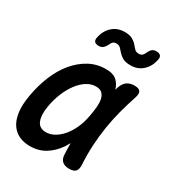

<svg xmlns="http://www.w3.org/2000/svg" viewBox="-186 -910 972 1044"><g transform="rotate(30 300.0 -388.0)"><path d="M155 10Q119 10 89 -3Q59 -16 39 -44.5Q19 -73 12.5 -118.5Q6 -164 18 -230Q30 -298 55 -358.5Q80 -419 117 -463.5Q154 -508 201.5 -534Q249 -560 306 -560Q354 -560 377 -537Q397 -517 405 -488Q408 -497 411 -507Q421 -535 439.5 -547.5Q458 -560 485 -560Q513 -560 521.5 -547Q530 -534 521 -507Q502 -450 487.5 -395Q473 -340 464 -283.5Q455 -227 451.5 -167.5Q448 -108 452 -42Q453 -15 441.5 -2.5Q430 10 402 10Q374 10 359 -3Q344 -16 342 -42Q340 -80 340 -115Q331 -99 322 -85Q292 -41 250.5 -15.5Q209 10 155 10ZM193 -99Q219 -99 244.5 -113Q270 -127 292.5 -153Q315 -179 332 -216.5Q349 -254 357 -302Q362 -329 364.5 -355.5Q367 -382 363 -403Q359 -424 346 -437.5Q333 -451 306 -451Q276 -451 248.5 -433.5Q221 -416 198 -385.5Q175 -355 158 -314Q141 -273 133 -226Q123 -168 137 -133.5Q151 -99 193 -99ZM253 -685Q243 -665 232.5 -657Q222 -649 207 -649Q188 -649 180.5 -658Q173 -667 177 -685Q186 -730 217 -758Q248 -786 294 -786Q325 -786 342.5 -776Q360 -766 370.5 -753.5Q381 -741 390.5 -731Q400 -721 417 -721Q431 -721 438.5 -728Q446 -735 450 -745Q459 -765 469 -773Q479 -781 494 -781Q513 -781 521 -772Q529 -763 525 -745Q516 -700 485.5 -672Q455 -644 409 -644Q377 -644 360 -654Q343 -664 332 -676.5Q321 -689 311.5 -699Q302 -709 285 -709Q271 -709 264 -702Q257 -695 253 -685Z"/></g></svg>

Font: Maple Mono NL SemiBold
Style: Italic
Weight: 600
Italic angle: -10°
Monospace: yes
Designer: subframe7536
Version: Version 7.000